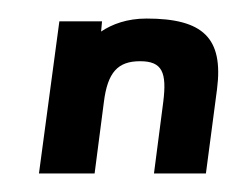

<svg xmlns="http://www.w3.org/2000/svg" viewBox="-20 -187 265 207"><path d="M82 0 92 -77C96 -109 107 -121 131 -121C155 -121 160 -109 156 -77L146 0H202L214 -91C221 -146 199 -167 138 -167C117 -167 101 -161 89 -153L90 -164H44L22 0Z"/></svg>

Font: Hussar Tani
Style: DwaKurs
Weight: 700
Foundry: Cannot Into Space Fonts
Version: Version 0.92